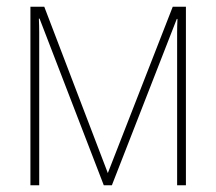

<svg xmlns="http://www.w3.org/2000/svg" viewBox="-20 -548 640 568"><path d="M70 0V-528H111L299 -36L491 -528H530V0H504V-413Q504 -434 504 -452Q504 -470 505 -492H503L311 0H287L97 -493H95Q96 -471 96 -452.5Q96 -434 96 -410V0Z"/></svg>

Font: Noto Sans Mono Thin
Style: Regular
Weight: 100
Designer: Monotype Design Team
Foundry: Monotype Imaging Inc.
Version: Version 2.014